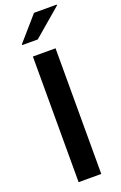

<svg xmlns="http://www.w3.org/2000/svg" viewBox="-182 -1018 672 1067"><g transform="rotate(-20 154.0 -484.5)"><path d="M85 0V-743H219V0ZM51 -823V-828L174 -969H308V-964L143 -823Z"/></g></svg>

Font: Saira Expanded SemiBold
Style: Regular
Weight: 600
Width: 7
Designer: Hector Gatti with collaboration of the Omnibus-Type team
Foundry: Omnibus-Type
Version: Version 1.100; ttfautohint (v1.8.3)